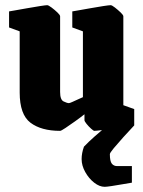

<svg xmlns="http://www.w3.org/2000/svg" viewBox="-20 -493 553 741"><path d="M212 12Q139 12 97.5 -19.5Q56 -51 56 -136V-372L15 -387V-449Q15 -449 35.5 -452.5Q56 -456 83.5 -461Q111 -466 134 -469.5Q157 -473 162 -473Q167 -473 179 -464Q191 -455 201.5 -445Q212 -435 212 -430V-138Q212 -108 225.5 -101.5Q239 -95 246 -95Q249 -95 259 -99.5Q269 -104 281 -109.5Q293 -115 300 -118V-372L259 -387V-449Q259 -449 279.5 -452.5Q300 -456 327.5 -461Q355 -466 378 -469.5Q401 -473 407 -473Q412 -473 423.5 -464Q435 -455 445.5 -445Q456 -435 456 -430V-87L498 -72V-9Q498 -9 477 -6Q456 -3 427 1.5Q398 6 374 9Q350 12 344 12Q341 12 331.5 3.5Q322 -5 314 -15Q306 -25 306 -29V-52Q291 -40 270 -25Q249 -10 232.5 1Q216 12 212 12ZM384 228Q364 228 343.5 212Q323 196 309 171Q295 146 295 121Q295 98 304 73Q321 55 346.5 32.5Q372 10 399.5 -12Q427 -34 449 -52L498 -9Q478 12 456 36.5Q434 61 419 79Q404 97 404 102Q404 129 411.5 138.5Q419 148 432 148H489V212Q476 214 453.5 218Q431 222 411 225Q391 228 384 228Z"/></svg>

Font: Grenze Gotisch Black
Style: Regular
Weight: 900
Designer: Renata Polastri
Foundry: Omnibus-Type
Version: Version 1.001